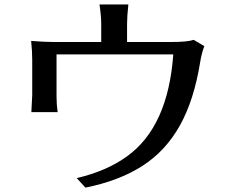

<svg xmlns="http://www.w3.org/2000/svg" viewBox="-20 -816 1040 864"><path d="M120.1 -631.8Q182.6 -627 221.7 -627H435.5V-709Q435.5 -744.1 427.7 -795.9H557.6Q551.8 -742.2 551.8 -709V-627H750Q824.2 -627 851.6 -636.7L899.4 -608.4Q886.7 -574.2 880.9 -537.1Q853.5 -366.2 789.6 -251.5Q725.6 -136.7 620.6 -69.3Q515.6 -2 364.3 28.3L325.2 -14.6Q460 -45.9 552.7 -113.3Q736.3 -246.1 759.8 -571.3H234.4V-381.8Q234.4 -346.7 239.3 -311.5H121.1Q125 -376 125 -387.7V-546.9Q125 -586.9 120.1 -631.8Z"/></svg>

Font: GenEi LateGo v2
Style: Medium
Weight: 500
Designer: o_tamon (Modified)
Foundry: o_tamon / Adobe Systems Incorporated / FONT 910 / Philipp H. Poll
Version: Version 2.1;Original Version 1.004